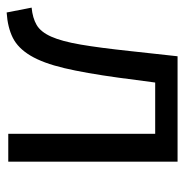

<svg xmlns="http://www.w3.org/2000/svg" viewBox="-8 -554 567 592"><g transform="rotate(90 276.0 -258.5)"><path d="M4 -72Q36 -75 57.5 -87.5Q79 -100 93.5 -132.5Q108 -165 118 -223.5Q128 -282 138 -376L154 -522H479V0H393V-453H235L220 -340Q206 -238 190.5 -172.5Q175 -107 152 -68.5Q129 -30 97 -14Q65 2 19 5Z"/></g></svg>

Font: Boldmen Medium
Style: Regular
Weight: 400
Designer: Matt McInerney, Pablo Impallari, Rodrigo Fuenzalida
Foundry: LIVING CONCEPT
Version: Version 1.000